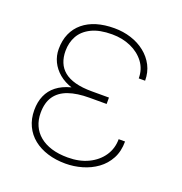

<svg xmlns="http://www.w3.org/2000/svg" viewBox="-105 -631 693 731"><g transform="rotate(20 241.5 -265.0)"><path d="M235.8 -279.3H307.6V-257.3H238.3Q188 -257.3 153.3 -245.1Q118.7 -232.9 100.8 -207Q83 -181.2 83 -140.1Q83 -111.3 93.3 -88.4Q103.5 -65.4 123.3 -49.1Q143.1 -32.7 171.6 -23.9Q200.2 -15.1 237.3 -15.1Q285.2 -15.1 320.8 -32.5Q356.4 -49.8 376.5 -79.6Q396.5 -109.4 396.5 -147H422.4Q422.4 -106.9 406.5 -77.4Q390.6 -47.9 364 -28.6Q337.4 -9.3 304.4 0.2Q271.5 9.8 237.3 9.8Q197.8 9.8 164.8 -0.5Q131.8 -10.7 107.7 -30Q83.5 -49.3 70.1 -77.6Q56.6 -106 56.6 -141.6Q56.6 -174.8 67.9 -200.4Q79.1 -226.1 101.6 -243.7Q124 -261.2 157.7 -270.3Q191.4 -279.3 235.8 -279.3ZM307.6 -259.8H235.8Q194.8 -259.8 162.8 -270Q130.9 -280.3 109.1 -298.6Q87.4 -316.9 75.9 -340.8Q64.5 -364.7 64.5 -391.6Q64.5 -427.2 76.7 -454.6Q88.9 -481.9 111.6 -500.7Q134.3 -519.5 166 -529.1Q197.8 -538.6 237.3 -538.6Q273.4 -538.6 305.4 -528.3Q337.4 -518.1 362.1 -498.5Q386.7 -479 400.9 -451.7Q415 -424.3 415 -390.6H389.2Q389.2 -427.7 368.7 -455.3Q348.1 -482.9 313.7 -498.3Q279.3 -513.7 237.3 -513.7Q186.5 -513.7 154.1 -497.8Q121.6 -481.9 106.4 -454.8Q91.3 -427.7 91.3 -393.6Q91.3 -368.2 99.6 -347.7Q107.9 -327.1 125.5 -312.7Q143.1 -298.3 170.9 -290.8Q198.7 -283.2 238.3 -283.2H307.6Z"/></g></svg>

Font: Roboto Condensed Thin
Style: Regular
Weight: 250
Width: 3
Designer: Christian Robertson
Foundry: Google
Version: Version 3.009; 2024